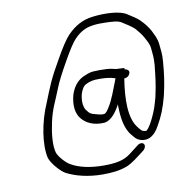

<svg xmlns="http://www.w3.org/2000/svg" viewBox="-80 -703 840 868"><g transform="rotate(-10 340.0 -269.0)"><path d="M451.7 -331H454.7C453.2 -327.7 452 -324.3 451.1 -321C435.8 -283.3 421.2 -237.5 399.7 -205C393.7 -195.2 384.5 -180 375.2 -180C359.6 -177.9 348 -184.1 334 -187C315.9 -191.8 311.5 -194.4 301.5 -208C286.8 -223.3 283.7 -254.6 292.5 -288C299 -307 306.3 -321.5 320.9 -328C340.6 -337.5 353.2 -340 381.1 -340C410.3 -340 432.1 -337.4 451.7 -331ZM517.5 -21C512.2 -21 507.1 -19.3 502.2 -16L488.3 -5C479.1 2.3 469 10 458.3 18C425.8 43.8 384.5 49 333.2 49C273.6 49 219.8 37.5 184.8 16C167.7 7.5 135.4 -28.3 130.3 -47C121 -82 126.3 -133.9 137.5 -185C150.6 -245.8 168.8 -274.6 191.3 -333C201.2 -358.3 220.4 -396 248.9 -446C276.3 -494.7 296.7 -525.7 310.2 -539C323.1 -552.3 336.4 -562.7 350.4 -570C376.9 -584.7 416.2 -587.2 452.1 -586C485.1 -584.9 511.8 -584.6 528.9 -572C546.3 -561.3 567.2 -548 581.2 -535C593.4 -520.2 607 -505.5 615.9 -488C624.6 -471.3 635.2 -455.8 636.7 -434C638.3 -417 638.3 -417 639.8 -400C640.5 -390 640.4 -376.7 639.3 -360C634 -310.4 630.4 -271.8 617.3 -215C607.7 -178.2 600.2 -155.9 587.2 -128.5C577.8 -108.8 565.4 -83.5 550.9 -72C529.9 -72 525.9 -81.8 516.4 -93C476 -139.8 479 -232.7 493.6 -323C503.2 -321.6 515.1 -329.4 518.6 -338C526.8 -354.2 514 -360.1 503.1 -363H501.1C501.6 -365 502.2 -367 502.7 -369L464.2 -371C459.7 -371.7 455.3 -372.7 451 -374C433.6 -378.3 414.3 -379 390.8 -379C378.5 -379 368.2 -378.7 360.1 -378C341.9 -376.7 328.8 -369.8 312.1 -363C284.5 -349.3 265.1 -324.7 253.7 -289C241.1 -240.7 247.4 -202.3 267.9 -179C287 -155.4 322.2 -137.7 369.9 -141C403.4 -144.6 428 -181.1 444.6 -212C444.7 -210 444.7 -208.7 444.5 -208C445.1 -150.2 452.7 -96.7 482.8 -64C494.4 -50.2 498.3 -43 517.4 -36C557.9 -24.4 585.1 -49.5 604 -84C627.6 -124.8 641.8 -159.5 656.3 -215C670.3 -275.2 675.1 -314.7 679.2 -367C682.4 -402.9 678.7 -419.3 676.1 -447C673.8 -473.8 663 -491.1 653.2 -512C642.8 -531.3 628.4 -549.8 613.1 -565C599.2 -580.3 574.9 -594.1 556.8 -606C527.1 -626.2 457.3 -629.4 400 -622C351.7 -616.2 316.1 -594.1 284.3 -562C267.9 -545.3 244.7 -510.3 214.8 -457C169 -378.5 156.2 -343.5 129.3 -276C91.6 -190.9 76.3 -89.2 90.6 -29C98.5 -3.4 134.7 39.1 158.4 52C200 73.2 256 88 322.9 88C367.5 88 401.8 84.1 436.4 71C462.5 60 486.8 39.4 509 23L522.9 12C527.2 8 530.1 3.3 531.5 -2C534.3 -12.6 528.1 -21 517.5 -21Z"/></g></svg>

Font: Just Breathe
Style: Obl5
Weight: 400
Foundry: Cannot Into Space Fonts
Version: Version 0.72